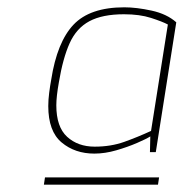

<svg xmlns="http://www.w3.org/2000/svg" viewBox="-20 -776 502 525"><path d="M100 -271 103 -291H415L412 -271ZM238 -356Q185 -356 148.5 -386.5Q112 -417 112 -486Q112 -503 114.5 -522.5Q117 -542 120 -558Q136 -661 181 -708.5Q226 -756 320 -756Q353 -756 394.5 -747Q436 -738 462 -715L406 -360H390L391 -403Q380 -396 354.5 -385Q329 -374 298 -365Q267 -356 238 -356ZM239 -375Q283 -375 319.5 -388Q356 -401 393 -418L439 -709Q424 -717 393 -727Q362 -737 319 -737Q260 -737 224.5 -718Q189 -699 170.5 -658Q152 -617 141 -551Q134 -512 134 -488Q134 -429 163.5 -402Q193 -375 239 -375Z"/></svg>

Font: Exo Thin Thin
Style: Italic
Weight: 250
Italic angle: -9°
Version: Version 2.000